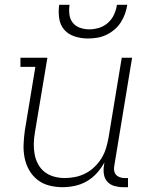

<svg xmlns="http://www.w3.org/2000/svg" viewBox="-20 -770 640 798"><path d="M240 8Q212 8 184.5 1Q157 -6 136 -22.5Q115 -39 101.5 -62.5Q88 -86 82.5 -113Q77 -140 78 -168.5Q79 -197 83 -226L127 -492H65V-530H177L125 -219Q121 -196 120.5 -173Q120 -150 124 -128.5Q128 -107 138.5 -87.5Q149 -68 166 -55Q183 -42 204.5 -36Q226 -30 249 -30Q271 -30 293 -34.5Q315 -39 335.5 -49.5Q356 -60 373 -76.5Q390 -93 402 -112.5Q414 -132 420.5 -153.5Q427 -175 431 -197L486 -530H529L455 -81Q453 -71 454.5 -61Q456 -51 462 -44Q468 -37 477.5 -33.5Q487 -30 497 -30H512V8H491Q473 8 455.5 3Q438 -2 426.5 -14.5Q415 -27 412 -45Q409 -63 412 -81L414 -95Q401 -71 382.5 -50.5Q364 -30 340.5 -16.5Q317 -3 291 2.5Q265 8 240 8ZM345 -610Q317 -610 290.5 -618.5Q264 -627 247 -646.5Q230 -666 226 -694Q222 -722 226 -750H269Q266 -730 268.5 -710Q271 -690 282.5 -675.5Q294 -661 312.5 -654.5Q331 -648 351 -648Q372 -648 392.5 -654.5Q413 -661 429 -675.5Q445 -690 454 -709.5Q463 -729 466 -750H509Q506 -731 499.5 -712.5Q493 -694 482 -677Q471 -660 455 -646.5Q439 -633 420.5 -624.5Q402 -616 383 -613Q364 -610 345 -610Z"/></svg>

Font: Iosevka Slab XLtEx
Style: Italic
Weight: 200
Width: 7
Italic angle: -9°
Monospace: yes
Designer: Belleve Invis
Foundry: Belleve Invis
Version: Version 11.1.0; ttfautohint (v1.8.3)